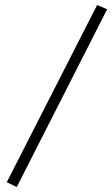

<svg xmlns="http://www.w3.org/2000/svg" viewBox="-20 -733 448 767"><path d="M368 -713 408 -696 47 14 7 -5Z"/></svg>

Font: Constantine
Style: Regular
Weight: 400
Designer: Dukom Design
Version: Version 1.001;PS 001.001;hotconv 1.0.56;makeotf.lib2.0.21325